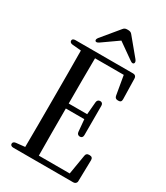

<svg xmlns="http://www.w3.org/2000/svg" viewBox="-217 -993 926 1071"><g transform="rotate(30 246.5 -457.5)"><path d="M397 -781 306 -891C300 -899 291 -902 281 -902H273C263 -902 255 -898 249 -890L158 -780C151 -771 149 -764 153 -758C157 -753 166 -754 176 -761L277 -832L379 -760C390 -752 398 -752 402 -758C406 -764 404 -772 397 -781ZM54 -13H440C452 -13 461 -21 461 -33L464 -170C464 -183 457 -190 444 -190H440C428 -190 421 -185 419 -172L398 -46H199C198 -141 198 -238 198 -349H317L324 -271C325 -259 333 -252 344 -252C355 -252 362 -259 362 -272V-461C362 -474 355 -481 344 -481C333 -481 325 -474 324 -462L317 -381H198C198 -485 198 -581 199 -673H384L405 -551C407 -539 414 -533 426 -533H430C443 -533 449 -539 449 -553L446 -686C446 -698 438 -706 426 -706H54C41 -706 34 -701 34 -692C34 -683 41 -677 53 -676L109 -671C110 -576 110 -480 110 -385V-335C110 -239 110 -144 109 -50L53 -44C41 -43 34 -37 34 -28C34 -19 41 -13 54 -13Z"/></g></svg>

Font: 寒蝉锦书宋 CompactLight
Style: Bold
Weight: 400
Width: 4
Designer: 寒蝉锦书宋{Warren} 思源宋体{Ryoko NISHIZUKA 西塚涼子 (kana & ideographs); Frank Grießhammer (Latin, Greek & Cyrillic); Wenlong ZHANG 
Foundry: Adobe & ChillType
Version: Version 2.000;Glyphs 3.1.1 (3135)